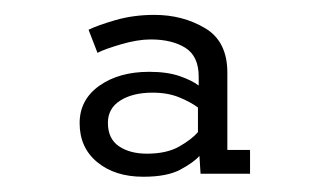

<svg xmlns="http://www.w3.org/2000/svg" viewBox="-20 -772 440 258"><path d="M172.5 -534.5Q134.5 -534.5 110.8 -554Q87 -573.5 87 -606.5Q87 -638 113.5 -656.8Q140 -675.5 180.5 -675.5Q204.5 -675.5 221.2 -669.8Q238 -664 247 -657V-669Q247 -696.5 229 -707.8Q211 -719 182.5 -719Q165 -719 142.8 -712.5Q120.5 -706 111 -701L99 -732Q111 -738 135.2 -745Q159.5 -752 187.5 -752Q225.5 -752 255.5 -734.2Q285.5 -716.5 285.5 -674.5V-570.5H316V-538.5H249.5L248 -562.5Q240 -553.5 222.2 -544Q204.5 -534.5 172.5 -534.5ZM177.5 -565.5Q204 -565.5 221 -575.2Q238 -585 246 -594.5V-627.5Q236 -635 220.8 -641.2Q205.5 -647.5 185 -647.5Q158.5 -647.5 141.8 -637Q125 -626.5 125 -607Q125 -585.5 139.8 -575.5Q154.5 -565.5 177.5 -565.5Z"/></svg>

Font: Trispace SemiCondensed ExtraLight
Style: Regular
Weight: 200
Width: 4
Designer: Tyler Finck
Foundry: Etcetera Type Company
Version: Version 1.210; ttfautohint (v1.8.3)